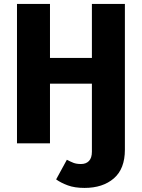

<svg xmlns="http://www.w3.org/2000/svg" viewBox="-20 -713 706 955"><path d="M601.2 0H437.1V-296.8H228.6V0H64.5V-693.4H228.6V-424.7H437.1V-693.4H601.2ZM400.4 221.7Q351.6 221.7 317.4 209.1Q283.2 196.5 259.2 179.4L312.6 81.6Q330.3 91 345.3 96.9Q360.4 102.8 382.9 102.8Q408.2 102.8 422.6 87.6Q437.1 72.4 437.1 41.8V-1H601.2V31.5Q601.2 126.9 546.2 174.3Q491.2 221.7 400.4 221.7Z"/></svg>

Font: Fira Sans Variable
Style: Regular
Weight: 400
Designer: Carrois Corporate & Edenspiekermann AG
Foundry: Carrois Corporate GbR & Edenspiekermann AG
Version: Version 4.202